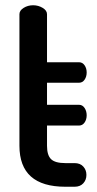

<svg xmlns="http://www.w3.org/2000/svg" viewBox="-20 -711 371 731"><path d="M54 -156V-657Q54 -671 70 -681Q86 -691 106 -691Q126 -691 142.5 -681Q159 -671 159 -657V-474H281Q294 -474 302 -462.5Q310 -451 310 -435Q310 -419 302 -407.5Q294 -396 281 -396H159V-312H281Q294 -312 302 -300Q310 -288 310 -272Q310 -256 302 -244.5Q294 -233 281 -233H159V-156Q159 -120 174.5 -105Q190 -90 229 -90H264Q285 -90 297 -77Q309 -64 309 -45Q309 -26 297 -13Q285 0 264 0H229Q54 0 54 -156Z"/></svg>

Font: TerminalDosisSemiBold
Style: Bold
Weight: 600
Designer: EdgarTolentino, PabloImpallari, IginoMarini
Foundry: EdgarTolentino, PabloImpallari, IginoMarini
Version: Version 1.006